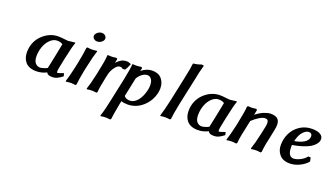

<svg xmlns="http://www.w3.org/2000/svg" viewBox="-77 -1299 3717 2141"><g transform="rotate(20 1782.0 -228.5)"><path d="M421.9 -439.9Q453.6 -439.9 504.9 -433.1Q524.9 -430.2 538.1 -430.2Q542 -430.2 580.1 -435.1Q581.5 -435.1 598.9 -437.3Q616.2 -439.5 620.1 -439.9L621.1 -431.2Q603.5 -386.2 570.8 -232.9Q566.4 -210.4 558.1 -170.7Q549.8 -130.9 546.9 -115.2Q541 -88.4 541 -71.8Q541 -54.2 545.9 -54.2Q563 -54.2 619.1 -76.2L627.9 -42Q597.2 -17.6 569.1 -3.9Q541 9.8 509.8 9.8Q481.4 9.8 465.1 3.4Q448.7 -2.9 439.9 -20Q383.3 9.8 317.9 9.8Q272.9 9.8 239.5 -3.9Q206.1 -17.6 187 -41.5Q168 -65.4 158.9 -94.2Q149.9 -123 149.9 -157.2Q149.9 -186.5 155.8 -216.8Q175.8 -313.5 252.4 -376.7Q329.1 -439.9 421.9 -439.9ZM423.8 -391.1Q375.5 -391.1 333.3 -345Q291 -298.8 273.9 -226.1Q265.1 -184.1 265.1 -153.8Q265.1 -95.2 288.3 -69.1Q311.5 -43 345.2 -43Q359.4 -43 387.7 -51.8Q416 -60.5 436 -73.2L429.2 -69.8Q435.1 -97.2 446.8 -152.3Q458.5 -207.5 463.9 -234.9L491.2 -372.1Q467.8 -391.1 423.8 -391.1Z M790 -588.9Q794.4 -610.4 817.1 -626.7Q839.8 -643.1 864.7 -643.1Q890.1 -643.1 906.5 -626Q922.9 -608.9 918.9 -586.9Q914.6 -565.9 892.1 -550Q869.6 -534.2 844.7 -534.2Q817.9 -534.2 801.8 -550.5Q785.6 -566.9 790 -588.9ZM713.9 -182.1 728 -250Q750 -357.4 756.8 -424.8L766.1 -435.1Q797.9 -430.2 818.8 -430.2Q843.8 -430.2 880.9 -436L881.8 -425.8Q857.4 -353 835.9 -248L820.8 -180.2Q798.3 -64 793 -4.9L782.7 4.9Q751 0 730 0Q703.1 0 668.9 5.9L668 -3.9Q688.5 -66.9 713.9 -182.1Z M1232.9 -439.9Q1239.3 -439.9 1244.9 -439.2Q1250.5 -438.5 1256.1 -436.8Q1261.7 -435.1 1264.4 -434.1Q1267.1 -433.1 1273.4 -430.2Q1279.8 -427.2 1280.8 -426.8L1284.2 -422.9Q1273.4 -396.5 1261.7 -373.8Q1250 -351.1 1245.1 -346.2L1215.8 -344.2Q1206.1 -357.9 1181.2 -357.9Q1152.8 -357.9 1123 -317.9Q1093.3 -277.8 1082 -231Q1080.6 -222.2 1076.4 -205.1Q1072.3 -188 1070.8 -180.2Q1044.9 -61 1042 -4.9L1031.7 4.9Q998.5 0 979 0Q953.1 0 917 5.9L916 -3.9Q937 -62.5 962.9 -182.1Q964.4 -190.4 968.5 -208.5Q972.7 -226.6 974.1 -235.8Q1002 -362.3 1004.9 -423.8Q1004.9 -424.3 1005.9 -428.5Q1006.8 -432.6 1006.8 -433.1Q1060.5 -427.7 1100.1 -436Q1114.7 -436 1119.1 -432.4Q1123.5 -428.7 1122.1 -419.9Q1119.6 -408.2 1117.7 -401.4Q1115.7 -394.5 1112.8 -378.9Q1141.6 -410.2 1169.2 -425Q1196.8 -439.9 1232.9 -439.9Z M1389.6 -293 1342.3 -68.8 1340.3 -71.8Q1350.1 -55.7 1370.1 -47.4Q1390.1 -39.1 1410.6 -39.1Q1460.4 -39.1 1501.2 -86.7Q1542 -134.3 1562.5 -221.2Q1568.4 -249.5 1568.4 -274.9Q1568.4 -323.7 1549.6 -348.9Q1530.8 -374 1503.4 -374Q1472.2 -374 1441.4 -352.1Q1410.6 -330.1 1387.7 -291ZM1537.6 -439.9Q1609.9 -439.9 1648.2 -395.5Q1686.5 -351.1 1686.5 -283.2Q1686.5 -253.9 1680.7 -230Q1657.2 -126 1579.3 -58.1Q1501.5 9.8 1401.4 9.8Q1355.5 9.8 1327.6 -2Q1326.7 3.4 1324 13.9Q1321.3 24.4 1320.3 27.8Q1291.5 180.7 1287.6 224.1L1277.3 233.9Q1249 229 1225.6 229Q1202.6 229 1163.6 234.9L1162.6 225.1Q1188.5 151.9 1213.4 25.9L1269.5 -235.8Q1297.9 -375.5 1300.3 -423.8Q1300.3 -424.3 1301.3 -428.5Q1302.2 -432.6 1302.2 -433.1Q1354.5 -427.7 1395.5 -436Q1409.2 -436 1413.6 -432.4Q1418 -428.7 1416.5 -419.9Q1415.5 -415 1413.1 -405Q1410.6 -395 1409.7 -390.1Q1469.2 -439.9 1537.6 -439.9Z M1840.3 -202.1 1898.4 -476.1Q1929.2 -620.1 1932.6 -665L1938.5 -670.9Q1983.9 -674.3 2026.4 -691.9Q2042.5 -691.9 2049.1 -689.7Q2055.7 -687.5 2054.7 -683.1Q2032.2 -606.4 2010.3 -492.2L1947.3 -199.2Q1918.5 -57.1 1914.6 -4.9L1904.3 4.9Q1872.6 0 1851.6 0Q1824.7 0 1790.5 5.9L1789.6 -3.9Q1808.6 -60.1 1840.3 -202.1Z M2339.4 -439.9Q2371.1 -439.9 2422.4 -433.1Q2442.4 -430.2 2455.6 -430.2Q2459.5 -430.2 2497.6 -435.1Q2499 -435.1 2516.4 -437.3Q2533.7 -439.5 2537.6 -439.9L2538.6 -431.2Q2521 -386.2 2488.3 -232.9Q2483.9 -210.4 2475.6 -170.7Q2467.3 -130.9 2464.4 -115.2Q2458.5 -88.4 2458.5 -71.8Q2458.5 -54.2 2463.4 -54.2Q2480.5 -54.2 2536.6 -76.2L2545.4 -42Q2514.6 -17.6 2486.6 -3.9Q2458.5 9.8 2427.2 9.8Q2398.9 9.8 2382.6 3.4Q2366.2 -2.9 2357.4 -20Q2300.8 9.8 2235.4 9.8Q2190.4 9.8 2157 -3.9Q2123.5 -17.6 2104.5 -41.5Q2085.4 -65.4 2076.4 -94.2Q2067.4 -123 2067.4 -157.2Q2067.4 -186.5 2073.2 -216.8Q2093.3 -313.5 2169.9 -376.7Q2246.6 -439.9 2339.4 -439.9ZM2341.3 -391.1Q2293 -391.1 2250.7 -345Q2208.5 -298.8 2191.4 -226.1Q2182.6 -184.1 2182.6 -153.8Q2182.6 -95.2 2205.8 -69.1Q2229 -43 2262.7 -43Q2276.9 -43 2305.2 -51.8Q2333.5 -60.5 2353.5 -73.2L2346.7 -69.8Q2352.5 -97.2 2364.3 -152.3Q2376 -207.5 2381.3 -234.9L2408.7 -372.1Q2385.3 -391.1 2341.3 -391.1Z M2897.5 -371.1Q2873.5 -371.1 2832.8 -347.2Q2792 -323.2 2747.6 -280.8L2752.4 -284.2Q2750 -272.5 2741.9 -236.1Q2733.9 -199.7 2730.5 -180.2Q2719.7 -131.3 2715.6 -111.3Q2711.4 -91.3 2706.8 -61.3Q2702.1 -31.2 2700.2 -4.9L2690.4 4.9Q2658.7 0 2638.2 0Q2612.8 0 2576.7 5.9L2575.2 -3.9Q2593.8 -54.7 2622.6 -182.1Q2624 -189.9 2627.9 -207.8Q2631.8 -225.6 2633.3 -234.9Q2661.1 -369.1 2663.6 -422.9L2672.4 -432.1Q2720.2 -426.8 2759.3 -435.1Q2772.9 -435.1 2777.3 -431.4Q2781.7 -427.7 2780.3 -418.9L2769.5 -365.2Q2817.4 -403.3 2863 -421.6Q2908.7 -439.9 2940.4 -439.9Q2997.6 -439.9 3023.4 -416.7Q3049.3 -393.6 3049.3 -346.2Q3049.3 -316.4 3040.5 -278.8L3020.5 -180.2Q3009.8 -131.3 3005.6 -111.3Q3001.5 -91.3 2996.8 -61.3Q2992.2 -31.2 2990.2 -4.9L2981.4 4.9Q2948.2 0 2928.2 0Q2901.9 0 2866.2 5.9L2865.2 -3.9Q2891.6 -81.5 2912.6 -182.1L2933.6 -277.8Q2939.5 -305.2 2939.5 -324.2Q2939.5 -351.1 2929.4 -361.1Q2919.4 -371.1 2897.5 -371.1Z M3564 -362.8Q3564 -348.6 3558.6 -333.5Q3553.2 -318.4 3534.9 -297.4Q3516.6 -276.4 3487.3 -258.3Q3458 -240.2 3404.3 -222.2Q3350.6 -204.1 3280.3 -192.9V-167Q3280.3 -108.9 3298.8 -82.5Q3317.4 -56.2 3347.2 -56.2Q3378.4 -56.2 3423.1 -77.1Q3467.8 -98.1 3496.1 -134.8L3524.9 -133.8L3534.2 -87.9Q3499 -45.9 3441.4 -18.1Q3383.8 9.8 3323.2 9.8Q3248 9.8 3206.1 -35.9Q3164.1 -81.5 3164.1 -151.9Q3164.1 -226.6 3196 -291.5Q3228 -356.4 3290.5 -397.7Q3353 -439 3433.1 -439Q3495.1 -439 3529.5 -419.2Q3564 -399.4 3564 -362.8ZM3449.2 -356.9Q3449.2 -373.5 3439.5 -383.8Q3429.7 -394 3411.1 -394Q3377 -394 3342.3 -356.7Q3307.6 -319.3 3289.1 -242.2Q3321.8 -248 3348.9 -256.8Q3376 -265.6 3399.4 -279.1Q3422.9 -292.5 3436 -312.5Q3449.2 -332.5 3449.2 -356.9Z"/></g></svg>

Font: Linear Smooth
Style: Bold Italic
Weight: 700
Designer: Philipp H. Poll, Flanker
Foundry: Philipp H. Poll, reworked by Flanker
Version: Version 1.061 | FøM Fix